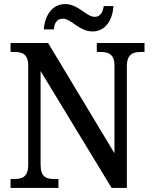

<svg xmlns="http://www.w3.org/2000/svg" viewBox="-20 -926 754 946"><path d="M436 -771C501 -771 535 -830 539 -896H491C487 -869 477 -843 446 -843C406 -843 366 -906 301 -906C235 -906 200 -846 196 -781H245C248 -808 257 -834 290 -834C331 -834 370 -771 436 -771ZM32 0H268V-44H249C209 -44 180 -53 180 -115V-576L530 0H605V-599C605 -659 635 -670 674 -670H692V-714H457V-670H475C513 -670 544 -660 544 -603V-171L217 -714H32V-670H50C88 -670 119 -661 119 -603V-115C119 -53 89 -44 48 -44H32Z"/></svg>

Font: Noto Serif Hebrew SemiCondensed Medium
Style: Regular
Weight: 500
Width: 4
Designer: Monotype Design Team
Foundry: Monotype Imaging Inc.
Version: Version 2.004